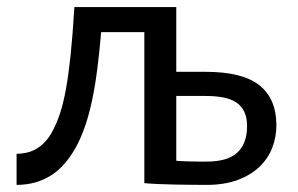

<svg xmlns="http://www.w3.org/2000/svg" viewBox="-20 -518 843 543"><path d="M266.1 -427.2Q261.2 -370.1 255.1 -322.5Q249 -274.9 240.7 -235.6Q232.4 -196.3 221.7 -164.6Q210.9 -132.8 197.8 -107.4Q166.5 -48.3 124 -21.7Q81.5 4.9 26.9 4.9V-83Q41 -83 55.2 -86.2Q69.3 -89.4 82.5 -96.9Q95.7 -104.5 107.7 -117.2Q119.6 -129.9 129.4 -148.9Q141.1 -170.9 150.1 -198.5Q159.2 -226.1 166.5 -266.1Q173.8 -306.2 179.7 -362.3Q185.5 -418.5 190.4 -498H478.5V-314.9H561.5Q666 -314.9 713.9 -276.6Q761.7 -238.3 761.7 -163.6Q761.7 -130.9 750 -100.3Q738.3 -69.8 713.9 -46.4Q689.5 -22.9 652.1 -9Q614.7 4.9 564 4.9Q542 4.9 518.1 4.6Q494.1 4.4 470.9 3.9Q447.8 3.4 426.5 2.4Q405.3 1.5 388.2 0V-427.2ZM478.5 -63.5Q483.4 -62.5 493.4 -62.3Q503.4 -62 515.4 -61.5Q527.3 -61 540 -61H564Q624 -61 651.4 -86.7Q678.7 -112.3 678.7 -161.1Q678.7 -185.5 670.9 -201.9Q663.1 -218.3 648.2 -228.3Q633.3 -238.3 611.3 -242.4Q589.4 -246.6 561.5 -246.6H478.5Z"/></svg>

Font: Andika CyrE
Style: Regular
Weight: 400
Designer: Victor Gaultney, Annie Olsen, Julie Remington, Don Collingsworth, Eric Hays, Becca Hirsbrunner
Foundry: SIL International
Version: Version 5.000